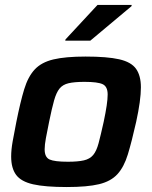

<svg xmlns="http://www.w3.org/2000/svg" viewBox="-20 -746 614 774"><path d="M249 8Q162 8 113.5 -3Q65 -14 45 -41Q25 -68 25 -115Q25 -142 31 -176Q37 -210 46 -255Q62 -335 77.5 -386Q93 -437 120 -466Q147 -495 195.5 -506.5Q244 -518 325 -518Q412 -518 460.5 -507Q509 -496 528.5 -468.5Q548 -441 548 -394Q548 -342 529 -255Q511 -175 495.5 -124Q480 -73 453.5 -44Q427 -15 379.5 -3.5Q332 8 249 8ZM254 -94Q294 -94 318 -99.5Q342 -105 355.5 -121Q369 -137 377.5 -169Q386 -201 398 -255Q406 -293 410 -320Q414 -347 414 -365Q414 -397 394 -406.5Q374 -416 321 -416Q280 -416 256.5 -410.5Q233 -405 220 -389Q207 -373 198 -341Q189 -309 178 -255Q170 -216 165 -189Q160 -162 160 -144Q160 -112 180 -103Q200 -94 254 -94ZM243 -582 244 -587 373 -726H511L510 -721L344 -582Z"/></svg>

Font: Saira SemiBold
Style: Italic
Weight: 600
Italic angle: -12°
Designer: Hector Gatti with collaboration of the Omnibus-Type team
Foundry: Omnibus-Type
Version: Version 1.100; ttfautohint (v1.8.3)